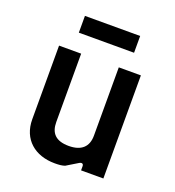

<svg xmlns="http://www.w3.org/2000/svg" viewBox="-126 -772 803 882"><g transform="rotate(20 275.5 -331.0)"><path d="M240 11C259 11 275 10 289 5L345 -29C357 -36 365 -32 365 -20V0H474V-504H366V-170C366 -116 335 -86 273 -86C209 -86 182 -116 182 -170V-504H74V-144C74 -46 143 11 240 11ZM139 -591H409V-673H139Z"/></g></svg>

Font: Finlandica Medium
Style: Regular
Weight: 500
Designer: Niklas Ekholm, Juho Hiilivirta, Jaakko Suomalainen
Foundry: Helsinki Type Studio
Version: Version 2.000;Glyphs 3.2 (3202)